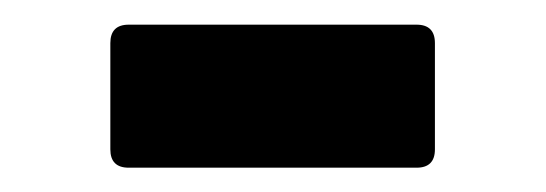

<svg xmlns="http://www.w3.org/2000/svg" viewBox="-20 -346 449 158"><path d="M85.9 -208Q70.8 -208 70.8 -223.1V-310.5Q70.8 -325.7 85.9 -325.7H322.8Q337.9 -325.7 337.9 -310.5V-223.1Q337.9 -208 322.8 -208Z"/></svg>

Font: ADLaM Display
Style: Regular
Weight: 400
Designer: Mark Jamra, Neil Patel, Concept: Andrew Footit
Foundry: Microsoft
Version: Version 2.000; ttfautohint (v1.8.4.7-5d5b);gftools[0.9.28]